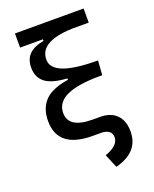

<svg xmlns="http://www.w3.org/2000/svg" viewBox="-173 -829 933 1160"><g transform="rotate(-20 293.0 -248.5)"><path d="M299.8 9.8Q188 9.8 132.1 -34.2Q76.2 -78.1 76.2 -166Q76.2 -249 124.5 -297.9Q172.9 -346.7 287.1 -361.8L485.4 -407.7L478.5 -314.9H462.9Q320.3 -314.9 249.5 -281.5Q178.7 -248 178.7 -180.7Q178.7 -131.8 217.3 -107.4Q255.9 -83 332.5 -83H378.9L352.5 9.8ZM369.6 234.4 333 146.5Q374.5 132.3 397.7 111.1Q420.9 89.8 420.9 61.5Q420.9 37.1 403.1 23.4Q385.3 9.8 352.5 9.8L378.9 -83Q447.8 -83 485.6 -45.2Q523.4 -7.3 523.4 61.5Q523.4 128.4 485.1 171.4Q446.8 214.4 369.6 234.4ZM274.4 -314.9V-368.7Q173.8 -375.5 132.3 -409.2Q90.8 -442.9 90.8 -503.9Q90.8 -558.6 122.1 -589.4Q153.3 -620.1 215.8 -631.3V-666.5L431.6 -642.1Q312.5 -642.1 252.9 -611.3Q193.4 -580.6 193.4 -518.6Q193.4 -462.9 266.1 -435.3Q338.9 -407.7 485.4 -407.7L478.5 -314.9ZM69.3 -641.6V-732.4H510.7V-641.6Z"/></g></svg>

Font: Cascadia Code
Style: Regular
Weight: 400
Designer: Aaron Bell
Foundry: Saja Typeworks
Version: Version 2404.023